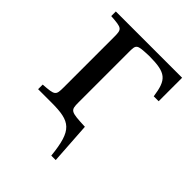

<svg xmlns="http://www.w3.org/2000/svg" viewBox="-192 -589 856 856"><g transform="rotate(45 236.0 -161.0)"><path d="M32 0H116C236 0 268 22 283 168H311L298 -29H296C205 -33 201 -35 201 -86V-400C201 -451 201 -452 276 -455H277C385 -455 406 -434 419 -342H450V-490H32V-461C104 -456 107 -454 107 -403V-87C107 -36 104 -34 32 -29Z"/></g></svg>

Font: Lingua Franca
Style: Regular
Weight: 400
Version: Version 1.19